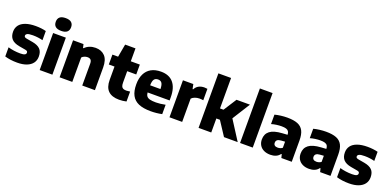

<svg xmlns="http://www.w3.org/2000/svg" viewBox="-2 -1736 5425 2674"><g transform="rotate(20 2710.5 -399.0)"><path d="M42 -14V-149.5Q82 -137.5 128.5 -131Q175 -124.5 222.5 -124.5Q269 -124.5 288.5 -134.8Q308 -145 308 -165Q308 -179.5 299.8 -187Q291.5 -194.5 271 -198L177 -214.5Q99 -228.5 62.5 -268Q26 -307.5 26 -376Q26 -432 56 -472.5Q86 -513 147.2 -535.2Q208.5 -557.5 299 -557.5Q340 -557.5 380.2 -552.8Q420.5 -548 451.5 -539.5V-404Q420 -412.5 381.8 -417.5Q343.5 -422.5 304.5 -422.5Q245.5 -422.5 222.8 -411Q200 -399.5 200 -380Q200 -367.5 208.5 -360.2Q217 -353 237.5 -349L331.5 -332.5Q407 -319 444.5 -281.5Q482 -244 482 -171.5Q482 -115 451.8 -74.2Q421.5 -33.5 364 -11.5Q306.5 10.5 226 10.5Q121.5 10.5 42 -14Z M557 0V-548.5H745.5V0ZM537.5 -709.5Q537.5 -755.5 565.5 -779.8Q593.5 -804 651.5 -804Q709 -804 737 -779.8Q765 -755.5 765 -709.5Q765 -663 737 -638.8Q709 -614.5 651.5 -614.5Q593.5 -614.5 565.5 -638.8Q537.5 -663 537.5 -709.5Z M852.5 -548.5H1007L1019.5 -495H1028Q1057 -525.5 1097.2 -541.5Q1137.5 -557.5 1185 -557.5Q1273 -557.5 1324.5 -503.2Q1376 -449 1376 -334.5V0H1188V-322.5Q1188 -363 1171.8 -379.8Q1155.5 -396.5 1123.5 -396.5Q1100 -396.5 1077.5 -387.2Q1055 -378 1040.5 -361.5V0H852.5Z M1843.5 -149V-2Q1821 3.5 1791.8 7Q1762.5 10.5 1736 10.5Q1629.5 10.5 1574.8 -42.2Q1520 -95 1520 -204.5V-402H1435.5V-548.5H1520L1554.5 -740H1708V-548.5H1842V-402H1708V-233.5Q1708 -199 1716 -179.5Q1724 -160 1741.2 -151.8Q1758.5 -143.5 1789 -143.5Q1809.5 -143.5 1843.5 -149Z M2402.5 -221H2076Q2079 -186.5 2093.8 -166.8Q2108.5 -147 2141.2 -138.2Q2174 -129.5 2232 -129.5Q2292 -129.5 2371 -145.5V-6.5Q2288.5 10.5 2205 10.5Q2094.5 10.5 2025 -19.2Q1955.5 -49 1922.2 -111.8Q1889 -174.5 1889 -274.5Q1889 -363.5 1919.8 -427Q1950.5 -490.5 2010 -524Q2069.5 -557.5 2155 -557.5Q2276.5 -557.5 2339.5 -482.8Q2402.5 -408 2402.5 -268.5ZM2075.5 -326.5H2228.5Q2227.5 -389 2209.2 -415Q2191 -441 2153 -441Q2114 -441 2095.2 -415Q2076.5 -389 2075.5 -326.5Z M2481 -548.5H2634.5L2649 -478.5H2657.5Q2678 -518.5 2714 -537.8Q2750 -557 2797.5 -557Q2818 -557 2842 -553V-383.5Q2820 -388.5 2785.5 -388.5Q2751 -388.5 2718.8 -376.8Q2686.5 -365 2669 -344.5V0H2481Z M3289 0 3153 -207.5H3100V0H2912V-808H3100V-356.5H3152L3275 -548.5H3474L3309 -286L3492 0Z M3527 0V-808H3715V0Z M4293 -314V0H4139L4126 -52H4117.5Q4094.5 -20 4058.5 -4.8Q4022.5 10.5 3977 10.5Q3920.5 10.5 3879.2 -10Q3838 -30.5 3816.5 -67Q3795 -103.5 3795 -151.5Q3795 -232.5 3852.2 -276.8Q3909.5 -321 4033 -328.5L4110 -333.5Q4109 -364.5 4097.2 -382.5Q4085.5 -400.5 4060.2 -408.5Q4035 -416.5 3991 -416.5Q3957.5 -416.5 3917.2 -411Q3877 -405.5 3842 -395V-534.5Q3883 -545.5 3932.2 -551.5Q3981.5 -557.5 4026 -557.5Q4122 -557.5 4180 -534.2Q4238 -511 4265.5 -458Q4293 -405 4293 -314ZM4110 -141V-231.5L4053 -227.5Q4015 -225 3997.2 -210.2Q3979.5 -195.5 3979.5 -169.5Q3979.5 -144.5 3995.2 -131.2Q4011 -118 4040.5 -118Q4059 -118 4077 -123.5Q4095 -129 4110 -141Z M4867.5 -314V0H4713.5L4700.5 -52H4692Q4669 -20 4633 -4.8Q4597 10.5 4551.5 10.5Q4495 10.5 4453.8 -10Q4412.5 -30.5 4391 -67Q4369.5 -103.5 4369.5 -151.5Q4369.5 -232.5 4426.8 -276.8Q4484 -321 4607.5 -328.5L4684.5 -333.5Q4683.5 -364.5 4671.8 -382.5Q4660 -400.5 4634.8 -408.5Q4609.5 -416.5 4565.5 -416.5Q4532 -416.5 4491.8 -411Q4451.5 -405.5 4416.5 -395V-534.5Q4457.5 -545.5 4506.8 -551.5Q4556 -557.5 4600.5 -557.5Q4696.5 -557.5 4754.5 -534.2Q4812.5 -511 4840 -458Q4867.5 -405 4867.5 -314ZM4684.5 -141V-231.5L4627.5 -227.5Q4589.5 -225 4571.8 -210.2Q4554 -195.5 4554 -169.5Q4554 -144.5 4569.8 -131.2Q4585.5 -118 4615 -118Q4633.5 -118 4651.5 -123.5Q4669.5 -129 4684.5 -141Z M4959.5 -14V-149.5Q4999.5 -137.5 5046 -131Q5092.5 -124.5 5140 -124.5Q5186.5 -124.5 5206 -134.8Q5225.5 -145 5225.5 -165Q5225.5 -179.5 5217.2 -187Q5209 -194.5 5188.5 -198L5094.5 -214.5Q5016.5 -228.5 4980 -268Q4943.5 -307.5 4943.5 -376Q4943.5 -432 4973.5 -472.5Q5003.5 -513 5064.8 -535.2Q5126 -557.5 5216.5 -557.5Q5257.5 -557.5 5297.8 -552.8Q5338 -548 5369 -539.5V-404Q5337.5 -412.5 5299.2 -417.5Q5261 -422.5 5222 -422.5Q5163 -422.5 5140.2 -411Q5117.5 -399.5 5117.5 -380Q5117.5 -367.5 5126 -360.2Q5134.5 -353 5155 -349L5249 -332.5Q5324.5 -319 5362 -281.5Q5399.5 -244 5399.5 -171.5Q5399.5 -115 5369.2 -74.2Q5339 -33.5 5281.5 -11.5Q5224 10.5 5143.5 10.5Q5039 10.5 4959.5 -14Z"/></g></svg>

Font: Encode Sans ExtraBold
Style: Regular
Weight: 800
Designer: Multiple Designers
Foundry: Impallari Type
Version: Version 2.000